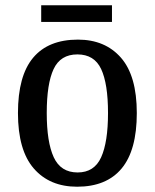

<svg xmlns="http://www.w3.org/2000/svg" viewBox="-20 -697 586 727"><path d="M272 10Q168 10 108 -59Q48 -128 48 -269Q48 -410 105.5 -478.5Q163 -547 275 -547Q378 -547 438 -478.5Q498 -410 498 -269Q498 -128 440.5 -59Q383 10 272 10ZM274 -44Q337 -44 363 -101.5Q389 -159 389 -269Q389 -380 363 -435.5Q337 -491 273 -491Q209 -491 183 -435.5Q157 -380 157 -269Q157 -159 183.5 -101.5Q210 -44 274 -44ZM136 -614V-677H404V-614Z"/></svg>

Font: Noto Serif Georgian SemiCondensed Medium
Style: Regular
Weight: 500
Width: 4
Designer: Monotype Design Team, Akaki Razmadze
Foundry: Google LLC
Version: Version 2.003; ttfautohint (v1.8.4.7-5d5b)